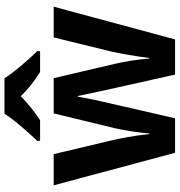

<svg xmlns="http://www.w3.org/2000/svg" viewBox="8 -814 806 862"><g transform="rotate(-90 411.0 -383.0)"><path d="M210 -606H302C347 -636 383 -665 410 -693C437 -664 473 -635 519 -606H612V-619C563 -670 510 -733 491 -766H331C310 -731 269 -682 210 -619ZM156 0H311L390 -345C397 -374 402 -404 408 -437H411L432 -337L507 0H665L812 -545H674L611 -288C603 -255 587 -164 582 -116H579C576 -161 566 -227 555 -272L491 -545H333L267 -273C256 -229 245 -149 243 -116H240C233 -184 221 -246 211 -288L150 -545H10Z"/></g></svg>

Font: Kathrein 75 Bold
Style: Regular
Weight: 700
Designer: Lazydogs Typefoundry, based on Open Sans by Ascender Corporation
Foundry: Lazydogs Typefoundry
Version: Version 1.003;PS 001.003;hotconv 1.0.88;makeotf.lib2.5.64775